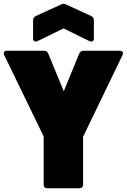

<svg xmlns="http://www.w3.org/2000/svg" viewBox="-31 -1013 681 1033"><path d="M-8 -716 204 -279V-20C204 -7 211 0 224 0H396C409 0 416 -7 416 -20V-277L628 -716C635 -730 628 -740 613 -740H418C407 -740 399 -734 395 -724L312 -522L229 -724C225 -734 217 -740 206 -740H7C-8 -740 -15 -730 -8 -716ZM171 -792 311 -860 450 -792C464 -785 474 -792 474 -807V-904C474 -915 469 -922 459 -927L324 -989C314 -994 308 -994 298 -989L162 -927C152 -922 147 -915 147 -904V-807C147 -792 157 -785 171 -792Z"/></svg>

Font: Malmofest Black-Rounded
Style: Regular
Weight: 800
Designer: Jonny Pinhorn (Poppins), Kolossal
Version: Version 1.004;Glyphs 3.1.2 (3151)